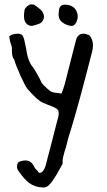

<svg xmlns="http://www.w3.org/2000/svg" viewBox="-20 -653 487 872"><path d="M383.8 -494.6Q402.3 -476.1 402.3 -446.8Q402.3 -433.1 397.9 -416.5Q363.8 -283.7 343.8 -210.4L325.2 -144L306.2 -78.1L294.4 -40.5Q287.6 -18.1 284.2 -2.4L279.3 16.1L273.4 34.7Q266.6 58.1 264.6 72.3L264.2 77.6L264.6 83.5Q264.6 90.3 263.2 93.3L250 116.7L236.3 141.1Q219.7 168.9 204.6 185.5Q192.9 198.7 176.8 198.7H174.8Q137.7 196.8 112.3 177.7Q91.3 162.6 64.5 124Q57.1 113.8 57.1 103.5Q57.1 94.2 62.5 85L65.9 82.5L69.3 80.6Q83.5 75.7 94.7 75.7Q123.5 75.7 136.7 106.9Q138.2 110.8 142.1 114.7L149.4 122.1L151.9 125L154.3 128.9Q157.2 132.3 160.6 132.3Q162.6 132.3 164.1 131.8Q177.7 126.5 185.5 104.5Q188.5 97.2 190.9 85.4L193.4 76.2L195.3 67.9Q203.6 37.6 217.3 -16.1L238.8 -100.1L242.2 -112.3L245.1 -124.5Q246.6 -131.8 246.6 -138.2Q246.6 -144.5 245.1 -150.4Q240.7 -159.7 219.7 -168.5L197.3 -177.2L174.8 -186.5Q150.9 -195.8 104.5 -249.5Q95.7 -259.8 73.7 -307.6Q51.8 -356.4 44.9 -381.3Q34.2 -395.5 34.2 -417.5V-435.5Q32.7 -446.3 28.3 -456.5Q25.9 -461.9 24.4 -471.7L22.9 -480L22 -487.8Q31.7 -496.6 49.3 -499Q55.2 -500 60.5 -500Q70.8 -500 77.6 -496.1Q82.5 -493.2 85.9 -485.4L88.4 -478L90.3 -471.2Q93.3 -459 97.7 -437L100.6 -419.9L104 -402.8Q113.3 -364.3 131.3 -345.7Q147.9 -319.8 157.7 -300.3L164.1 -287.6Q167.5 -280.8 168.5 -278.3Q174.8 -266.6 207 -240.2Q214.8 -233.9 230.5 -231.9L244.1 -230.5Q253.4 -229.5 259.3 -228L267.1 -249L273.9 -270.5L324.7 -469.2Q332.5 -500 359.4 -500H361.8Q367.7 -499.5 372.6 -497.6L377.4 -495.6Q380.4 -495.1 383.8 -494.6ZM325.7 -605.5Q333 -591.8 333 -578.1Q333 -563 324.2 -547.9Q316.9 -535.2 304.2 -535.2Q301.3 -535.2 297.9 -536.1Q270.5 -542 255.9 -558.1Q246.1 -569.8 246.1 -587.9V-589.4L246.6 -594.2L247.1 -598.6L247.6 -604Q249.5 -631.8 273.9 -631.8H277.3Q312.5 -629.9 325.7 -605.5ZM137.2 -629.9Q166 -610.8 173.8 -597.7Q179.7 -586.9 179.7 -576.7Q179.7 -561.5 165 -548.3L163.1 -547.9L160.6 -546.4L154.3 -543.9L145.5 -541L136.2 -538.1Q129.4 -535.6 123.5 -535.6Q111.3 -535.6 101.6 -544.4Q88.9 -555.7 88.9 -579.6V-583L90.8 -604.5Q92.3 -619.1 112.8 -630.9Q116.7 -633.3 123 -633.3H125Q132.8 -632.8 137.2 -629.9Z"/></svg>

Font: Kurland
Style: Regular
Weight: 400
Designer: GGBot
Version: 0.22